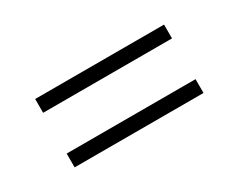

<svg xmlns="http://www.w3.org/2000/svg" viewBox="-43 -507 644 518"><g transform="rotate(-30 279.0 -247.5)"><path d="M78.5 -354.5H480V-311.5H78.5ZM78.5 -184.5H480V-141.5H78.5Z"/></g></svg>

Font: Newsreader 60pt SemiBold
Style: Regular
Weight: 600
Designer: Hugues Gentile
Foundry: Production Type
Version: Version 1.003